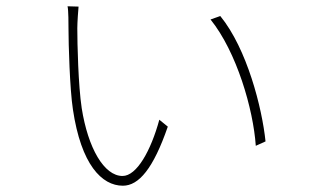

<svg xmlns="http://www.w3.org/2000/svg" viewBox="-20 -582 1040 611"><path d="M230 -561 195 -562C198 -549 198 -505 198 -489C198 -443 202 -299 212 -234C238 -58 304 9 371 9C422 9 468 -46 514 -179L487 -201C460 -102 415 -22 370 -22C311 -22 260 -111 240 -238C229 -311 226 -443 226 -492C226 -510 229 -552 230 -561ZM681 -531 650 -520C733 -417 786 -235 794 -118L825 -132C814 -239 766 -427 681 -531Z"/></svg>

Font: Harano Aji Gothic K1 ExtraLight
Style: Regular
Weight: 250
Foundry: Masamichi Hosoda
Version: HaranoAjiGothicK1-ExtraLight version 20230610;ttx 4.39.4